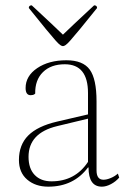

<svg xmlns="http://www.w3.org/2000/svg" viewBox="-20 -688 487 720"><path d="M161 12Q113 12 82 -14.5Q51 -41 51 -88Q51 -145 86 -180Q121 -215 194 -232L310 -259V-339Q310 -447 223 -447Q171 -447 141 -417.5Q111 -388 112 -337Q108 -333 103.5 -332Q99 -331 95 -331Q76 -331 76 -358Q76 -403 119.5 -432.5Q163 -462 229 -462Q291 -462 316.5 -427Q342 -392 342 -308V-49Q342 -14 368 -14Q380 -14 395.5 -20.5Q411 -27 422 -37L427 -22Q414 -7 396 2.5Q378 12 362 12Q312 12 312 -60H310Q256 12 161 12ZM173 -8Q262 -8 310 -81V-243L194 -215Q87 -189 87 -100Q87 -56 110 -32Q133 -8 173 -8ZM216 -515Q212 -515 206 -519Q200 -523 188 -536.5Q176 -550 152 -579Q128 -608 88 -658Q88 -668 99 -668Q146 -624 174 -598Q202 -572 216 -558Q230 -572 258 -598Q286 -624 333 -668Q344 -668 344 -658Q304 -608 280 -579Q256 -550 244 -536.5Q232 -523 226 -519Q220 -515 216 -515Z"/></svg>

Font: Petrona Thin
Style: Regular
Weight: 100
Designer: Ringo R. Seeber
Foundry: Ringo R. Seeber
Version: Version 2.001; ttfautohint (v1.8.3)